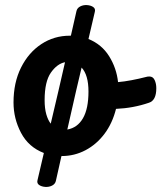

<svg xmlns="http://www.w3.org/2000/svg" viewBox="-20 -607 633 753"><path d="M127 100 152 -7Q92 -30 62.5 -86Q33 -142 33 -205Q33 -283 62.5 -342Q92 -401 142 -434Q192 -467 254 -467H258L280 -564Q283 -576 295 -582Q307 -588 321.5 -587Q336 -586 345.5 -579.5Q355 -573 352 -561L327 -454Q379 -433 408 -386.5Q437 -340 443 -285Q467 -287 496 -292.5Q525 -298 552 -305Q558 -307 566 -307Q580 -307 586.5 -293Q593 -279 593 -261Q593 -213 564 -204Q503 -183 435 -180Q421 -124 390 -82.5Q359 -41 315.5 -18Q272 5 222 5H221L199 103Q196 115 184 121Q172 127 157.5 126Q143 125 133.5 118.5Q124 112 127 100ZM155 -214Q155 -182 161.5 -159Q168 -136 179 -122L210 -254L235 -363Q204 -357 179.5 -322Q155 -287 155 -214ZM279 -253 244 -99Q284 -106 305.5 -143.5Q327 -181 327 -248Q327 -313 300 -342Z"/></svg>

Font: Pacifico
Style: Regular
Weight: 400
Designer: Vernon Adams
Foundry: Vernon Adams
Version: Version 3.010; ttfautohint (v1.8.4.7-5d5b)